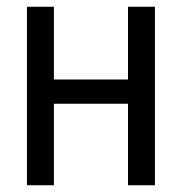

<svg xmlns="http://www.w3.org/2000/svg" viewBox="-20 -550 540 570"><path d="M60 0V-530H140V-314H360V-530H440V0H360V-242H140V0Z"/></svg>

Font: Iosevka SS08
Style: Regular
Weight: 400
Monospace: yes
Designer: Belleve Invis
Foundry: Belleve Invis
Version: 2.1.0; ttfautohint (v1.8.2)